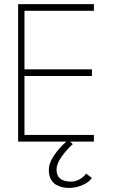

<svg xmlns="http://www.w3.org/2000/svg" viewBox="-20 -680 558 922"><path d="M311.5 222.5Q294 222.5 278.2 218.8Q262.5 215 247.5 206Q232.5 197 223.5 179.2Q214.5 161.5 214.5 137Q214.5 103.5 239.5 66.5Q264.5 29.5 298.5 0H67V-660H431V-628H97.5V-347H421.5V-315H97.5V-32H431V0H316.5L329.5 12Q299.5 39 275.5 72.8Q251.5 106.5 251.5 134.5Q251.5 192 321 192Q343.5 192 363.2 180.5Q383 169 393.5 153.5L421 174.5Q409 194 377 208.2Q345 222.5 311.5 222.5Z"/></svg>

Font: League Spartan ExtraLight
Style: Regular
Weight: 200
Foundry: The League of Moveable Type
Version: Version 2.002